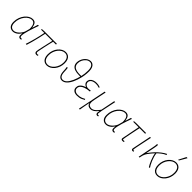

<svg xmlns="http://www.w3.org/2000/svg" viewBox="368 -2364 4175 4175"><g transform="rotate(45 2455.0 -277.0)"><path d="M180 12Q120 12 83 -28Q46 -68 46 -146Q46 -220 69 -283Q92 -346 130 -392.5Q168 -439 213.5 -464.5Q259 -490 304 -490Q361 -490 388 -454.5Q415 -419 424 -350H428L468 -478H499Q477 -418 456 -357Q435 -296 418.5 -239.5Q402 -183 392 -137Q382 -91 382 -62Q382 -43 388.5 -28.5Q395 -14 417 -14Q423 -14 428 -15.5Q433 -17 436 -18L442 6Q434 9 428 10.5Q422 12 411 12Q389 12 372.5 -1Q356 -14 356 -46Q356 -55 357.5 -70.5Q359 -86 360 -102H356Q322 -48 274.5 -18Q227 12 180 12ZM182 -14Q212 -14 243.5 -30.5Q275 -47 303.5 -75Q332 -103 352.5 -136Q373 -169 381 -202L404 -288Q404 -378 378 -421Q352 -464 302 -464Q262 -464 221.5 -439.5Q181 -415 147.5 -372Q114 -329 94 -272.5Q74 -216 74 -152Q74 -83 102.5 -48.5Q131 -14 182 -14Z M906 8Q879 8 864.5 -5.5Q850 -19 850 -48Q850 -60 858.5 -102.5Q867 -145 880.5 -205Q894 -265 908.5 -330Q923 -395 936 -452H718Q702 -374 683.5 -295.5Q665 -217 644.5 -141.5Q624 -66 602 4L574 0Q610 -105 640.5 -223Q671 -341 692 -452H590L594 -474L658 -478H1054L1048 -452H962Q950 -405 938 -352Q926 -299 914.5 -248Q903 -197 894.5 -154.5Q886 -112 881 -84.5Q876 -57 876 -52Q876 -36 885 -27Q894 -18 912 -18Q917 -18 924 -19.5Q931 -21 940 -24L944 0Q938 3 928 5.5Q918 8 906 8Z M1226 12Q1178 12 1143.5 -10Q1109 -32 1090.5 -74Q1072 -116 1072 -176Q1072 -243 1092.5 -300Q1113 -357 1148.5 -399.5Q1184 -442 1228 -466Q1272 -490 1318 -490Q1366 -490 1400.5 -468Q1435 -446 1453.5 -404Q1472 -362 1472 -302Q1472 -235 1451.5 -178Q1431 -121 1395.5 -78.5Q1360 -36 1316.5 -12Q1273 12 1226 12ZM1228 -14Q1268 -14 1306.5 -36.5Q1345 -59 1376 -98Q1407 -137 1425.5 -188Q1444 -239 1444 -296Q1444 -379 1410.5 -421.5Q1377 -464 1316 -464Q1276 -464 1237.5 -441.5Q1199 -419 1168 -380Q1137 -341 1118.5 -290Q1100 -239 1100 -182Q1100 -100 1133.5 -57Q1167 -14 1228 -14Z M1690 12Q1638 12 1607 -30.5Q1576 -73 1572 -152Q1571 -185 1568 -221.5Q1565 -258 1560 -274L1588 -278Q1591 -265 1594 -230.5Q1597 -196 1598 -158Q1601 -82 1626.5 -48Q1652 -14 1692 -14Q1742 -14 1785.5 -59Q1829 -104 1863.5 -181.5Q1898 -259 1922 -358Q1933 -402 1938.5 -449.5Q1944 -497 1944 -546Q1944 -632 1914 -670Q1884 -708 1842 -708Q1796 -708 1757 -677.5Q1718 -647 1694 -599.5Q1670 -552 1670 -500Q1670 -426 1721 -392Q1772 -358 1888 -358H1936L1928 -334H1880Q1797 -334 1744.5 -352.5Q1692 -371 1667 -407Q1642 -443 1642 -494Q1642 -539 1658 -581.5Q1674 -624 1702 -658.5Q1730 -693 1766.5 -713.5Q1803 -734 1844 -734Q1878 -734 1907 -715Q1936 -696 1954 -655.5Q1972 -615 1972 -552Q1972 -517 1969.5 -483Q1967 -449 1962 -416Q1957 -383 1950 -352Q1926 -248 1887.5 -165.5Q1849 -83 1799 -35.5Q1749 12 1690 12Z M2152 12Q2108 12 2077 -2Q2046 -16 2030 -41Q2014 -66 2014 -98Q2014 -145 2037 -176.5Q2060 -208 2094 -227.5Q2128 -247 2162 -258V-262Q2132 -273 2110 -297.5Q2088 -322 2088 -356Q2088 -397 2110.5 -427Q2133 -457 2173.5 -473.5Q2214 -490 2268 -490Q2300 -490 2324 -484.5Q2348 -479 2380 -468L2370 -446Q2339 -457 2317 -460.5Q2295 -464 2266 -464Q2225 -464 2191 -452.5Q2157 -441 2136.5 -418Q2116 -395 2116 -362Q2116 -325 2145.5 -298.5Q2175 -272 2218 -272Q2238 -272 2253 -273.5Q2268 -275 2290 -280L2294 -252Q2211 -246 2155 -226Q2099 -206 2070.5 -175Q2042 -144 2042 -104Q2042 -64 2072.5 -39Q2103 -14 2154 -14Q2187 -14 2213 -18.5Q2239 -23 2267.5 -34Q2296 -45 2334 -66L2346 -46Q2308 -23 2277.5 -10.5Q2247 2 2217.5 7Q2188 12 2152 12Z M2388 180 2522 -478H2550L2490 -190Q2486 -169 2483 -148Q2480 -127 2480 -112Q2480 -55 2507.5 -34.5Q2535 -14 2572 -14Q2595 -14 2620.5 -24.5Q2646 -35 2678 -64Q2710 -93 2750 -150L2816 -478H2844Q2822 -371 2802 -279.5Q2782 -188 2770 -126Q2758 -64 2758 -46Q2758 -28 2764 -23Q2770 -18 2780 -18Q2786 -18 2791 -19.5Q2796 -21 2800 -22L2804 2Q2797 5 2791.5 6.5Q2786 8 2778 8Q2756 8 2744 -3.5Q2732 -15 2732 -42Q2732 -53 2734 -63.5Q2736 -74 2740 -98H2736Q2696 -41 2653 -14.5Q2610 12 2570 12Q2533 12 2503.5 -5Q2474 -22 2462 -70Q2450 -10 2442.5 29.5Q2435 69 2429 103Q2423 137 2416 180Z M3042 12Q2982 12 2945 -28Q2908 -68 2908 -146Q2908 -220 2931 -283Q2954 -346 2992 -392.5Q3030 -439 3075.5 -464.5Q3121 -490 3166 -490Q3223 -490 3250 -454.5Q3277 -419 3286 -350H3290L3330 -478H3361Q3339 -418 3318 -357Q3297 -296 3280.5 -239.5Q3264 -183 3254 -137Q3244 -91 3244 -62Q3244 -43 3250.5 -28.5Q3257 -14 3279 -14Q3285 -14 3290 -15.5Q3295 -17 3298 -18L3304 6Q3296 9 3290 10.5Q3284 12 3273 12Q3251 12 3234.5 -1Q3218 -14 3218 -46Q3218 -55 3219.5 -70.5Q3221 -86 3222 -102H3218Q3184 -48 3136.5 -18Q3089 12 3042 12ZM3044 -14Q3074 -14 3105.5 -30.5Q3137 -47 3165.5 -75Q3194 -103 3214.5 -136Q3235 -169 3243 -202L3266 -288Q3266 -378 3240 -421Q3214 -464 3164 -464Q3124 -464 3083.5 -439.5Q3043 -415 3009.5 -372Q2976 -329 2956 -272.5Q2936 -216 2936 -152Q2936 -83 2964.5 -48.5Q2993 -14 3044 -14Z M3552 8Q3533 8 3521.5 -1Q3510 -10 3510 -28Q3510 -33 3511.5 -40Q3513 -47 3514 -54L3592 -452H3424L3428 -474L3492 -478H3796L3790 -452H3620Q3596 -339 3577.5 -247.5Q3559 -156 3548.5 -99Q3538 -42 3538 -32Q3538 -25 3543.5 -21.5Q3549 -18 3558 -18Q3566 -18 3573.5 -19.5Q3581 -21 3589 -22L3593 2Q3579 5 3571 6.5Q3563 8 3552 8Z M3862 8Q3847 8 3836.5 -1Q3826 -10 3826 -28Q3826 -33 3827.5 -40Q3829 -47 3830 -54L3916 -478H3944Q3919 -360 3898.5 -263Q3878 -166 3866 -104.5Q3854 -43 3854 -32Q3854 -25 3858 -21.5Q3862 -18 3869 -18Q3872 -18 3875.5 -18.5Q3879 -19 3886 -22L3890 2Q3883 5 3876.5 6.5Q3870 8 3862 8Z M4046 0 4118 -360Q4124 -389 4129 -420Q4134 -451 4134 -478H4162Q4162 -462 4158 -433Q4154 -404 4148 -374L4108 -176H4112Q4159 -246 4215 -306Q4271 -366 4329 -410.5Q4387 -455 4440 -480L4448 -454Q4396 -433 4343 -392.5Q4290 -352 4237.5 -296Q4185 -240 4136 -172Q4115 -144 4100.5 -108.5Q4086 -73 4078 -32L4072 0ZM4364 6Q4349 -16 4331 -51Q4313 -86 4295 -129Q4277 -172 4263.5 -218Q4250 -264 4244 -307L4266 -326Q4271 -280 4285 -232Q4299 -184 4317.5 -139Q4336 -94 4356 -58Q4376 -22 4392 0Z M4622 12Q4574 12 4539.5 -10Q4505 -32 4486.5 -74Q4468 -116 4468 -176Q4468 -243 4488.5 -300Q4509 -357 4544.5 -399.5Q4580 -442 4624 -466Q4668 -490 4714 -490Q4762 -490 4796.5 -468Q4831 -446 4849.5 -404Q4868 -362 4868 -302Q4868 -235 4847.5 -178Q4827 -121 4791.5 -78.5Q4756 -36 4712.5 -12Q4669 12 4622 12ZM4624 -14Q4664 -14 4702.5 -36.5Q4741 -59 4772 -98Q4803 -137 4821.5 -188Q4840 -239 4840 -296Q4840 -379 4806.5 -421.5Q4773 -464 4712 -464Q4672 -464 4633.5 -441.5Q4595 -419 4564 -380Q4533 -341 4514.5 -290Q4496 -239 4496 -182Q4496 -100 4529.5 -57Q4563 -14 4624 -14ZM4698 -560 4786 -730H4816L4818 -726L4722 -560Z"/></g></svg>

Font: Source Sans 3
Style: Italic
Weight: 200
Italic angle: -11°
Designer: Paul D. Hunt
Foundry: Adobe
Version: Version 3.046;hotconv 1.0.118;makeotfexe 2.5.65603